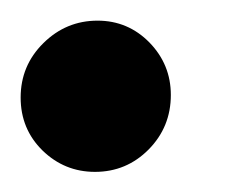

<svg xmlns="http://www.w3.org/2000/svg" viewBox="-50 -157 234 186"><path d="M42 9.5Q12.5 9.5 -8.8 -11.2Q-30 -32 -30 -62.5Q-30 -93.5 -8 -115.2Q14 -137 44.5 -137Q74 -137 94.8 -115.8Q115.5 -94.5 115.5 -65Q115.5 -34 94 -12.2Q72.5 9.5 42 9.5Z"/></svg>

Font: Anybody UltraCondensed Regular
Style: Bold Italic
Weight: 700
Width: 1
Italic angle: -10°
Designer: Tyler Finck
Foundry: Etcetera Type Company
Version: Version 1.010; ttfautohint (v1.8.3) -l 8 -r 50 -G 200 -x 14 